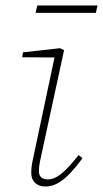

<svg xmlns="http://www.w3.org/2000/svg" viewBox="-20 -670 376 701"><path d="M94 -39Q94 -57 97.5 -75.5Q101 -94 106 -116L182 -474L188 -460L61 -461L64 -479L199 -494L214 -487L134 -118Q130 -100 126 -80.5Q122 -61 122 -46Q122 -30 130.5 -22.5Q139 -15 155 -15Q179 -15 205.5 -37Q232 -59 267 -104L281 -92Q259 -62 237 -38.5Q215 -15 192.5 -2Q170 11 145 11Q122 11 108 -2.5Q94 -16 94 -39ZM110 -623 116 -650H336L330 -623Z"/></svg>

Font: Source Serif 4 ExtraLight
Style: Italic
Weight: 250
Italic angle: -12°
Designer: Frank Grießhammer
Foundry: Adobe Systems Incorporated
Version: Version 4.004;hotconv 1.0.116;makeotfexe 2.5.65601